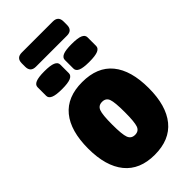

<svg xmlns="http://www.w3.org/2000/svg" viewBox="-268 -931 1006 1006"><g transform="rotate(-45 235.0 -428.0)"><path d="M235 8Q125 8 68 -62Q11 -132 11 -262Q11 -393 67.5 -462Q124 -531 235 -531Q347 -531 403.5 -462Q460 -393 460 -262Q460 -132 403 -62Q346 8 235 8ZM236 -139Q264 -139 273 -164Q282 -189 282 -262Q282 -335 273 -359.5Q264 -384 236 -384Q208 -384 198.5 -359.5Q189 -335 189 -262Q189 -189 198.5 -164Q208 -139 236 -139ZM337 -579Q292 -579 272.5 -587.5Q253 -596 253 -613V-677Q253 -694 272.5 -702.5Q292 -711 337 -711Q382 -711 401.5 -702.5Q421 -694 421 -677V-613Q421 -596 401.5 -587.5Q382 -579 337 -579ZM135 -579Q91 -579 71 -587.5Q51 -596 51 -613V-677Q51 -694 71 -702.5Q91 -711 135 -711Q179 -711 199 -702.5Q219 -694 219 -677V-613Q219 -596 199 -587.5Q179 -579 135 -579ZM121 -759Q81 -759 81 -799V-824Q81 -864 121 -864H351Q391 -864 391 -824V-799Q391 -759 351 -759Z"/></g></svg>

Font: Asap Condensed Black
Style: Regular
Weight: 900
Width: 3
Designer: Pablo Cosgaya
Foundry: Omnibus-Type
Version: Version 3.001; ttfautohint (v1.8.4.7-5d5b)